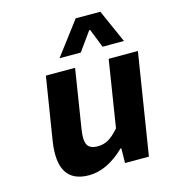

<svg xmlns="http://www.w3.org/2000/svg" viewBox="-112 -831 829 933"><g transform="rotate(-15 303.0 -364.5)"><path d="M229 -574.2 355 -741.2H479L553.2 -574.2H445.8L408.2 -668.9H403.8L335.9 -574.2ZM221.2 12.2Q60.5 12.2 92.8 -194.8L143.1 -509.8H290L243.2 -213.9Q234.4 -160.2 246.3 -136.5Q258.3 -112.8 298.8 -112.8Q327.1 -112.8 351.1 -126Q375 -139.2 405.8 -173.8L459 -509.8H606L524.9 0H404.8L405.8 -74.2H401.9Q313 12.2 221.2 12.2Z"/></g></svg>

Font: Office Code Pro D Bold Italic
Style: Regular
Weight: 700
Italic angle: -9°
Designer: Nathan Rutzky & Paul D. Hunt
Foundry: Adobe Systems Incorporated
Version: Version 1.004;PS 001.004;hotconv 1.0.70;makeotf.lib2.5.58329